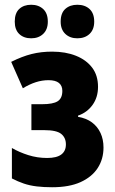

<svg xmlns="http://www.w3.org/2000/svg" viewBox="-20 -777 485 807"><path d="M199 -560Q256 -560 299.5 -542.5Q343 -525 367.5 -492.5Q392 -460 392 -412Q392 -368 369 -336Q346 -304 308 -291V-286Q343 -280 366.5 -262.5Q390 -245 402.5 -218Q415 -191 415 -157Q415 -108 390.5 -70.5Q366 -33 318.5 -11.5Q271 10 199 10Q164 10 134.5 6.5Q105 3 80 -5.5Q55 -14 30 -27V-155Q61 -137 99 -125Q137 -113 178 -113Q218 -113 237.5 -127.5Q257 -142 257 -170Q257 -198 237.5 -214Q218 -230 166 -230H112V-339H157Q203 -339 222.5 -351.5Q242 -364 242 -395Q242 -417 227.5 -428.5Q213 -440 184 -440Q157 -440 130.5 -431.5Q104 -423 76 -406L27 -517Q73 -540 113 -550Q153 -560 199 -560ZM42 -686Q42 -722 61 -739.5Q80 -757 111 -757Q142 -757 161.5 -739Q181 -721 181 -686Q181 -653 161.5 -634.5Q142 -616 111 -616Q80 -616 61 -634Q42 -652 42 -686ZM235 -686Q235 -722 254.5 -739.5Q274 -757 305 -757Q337 -757 356.5 -739Q376 -721 376 -686Q376 -653 356.5 -634.5Q337 -616 305 -616Q274 -616 254.5 -634.5Q235 -653 235 -686Z"/></svg>

Font: Noto Sans Display Condensed ExtraBold
Style: Regular
Weight: 800
Width: 3
Designer: Monotype Design Team
Foundry: Monotype Imaging Inc.
Version: Version 2.003